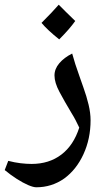

<svg xmlns="http://www.w3.org/2000/svg" viewBox="-49 -596 449 814"><path d="M105 198Q92 198 70 188.5Q48 179 21.5 162Q-5 145 -29 125L-14 86Q13 93 38 96Q63 99 85 99Q159 99 211 59.5Q263 20 287 -55Q280 -70 272 -85.5Q264 -101 254 -117Q224 -167 203 -206.5Q182 -246 182 -276Q182 -304 202.5 -328Q223 -352 257 -369Q262 -350 270.5 -323.5Q279 -297 288.5 -271Q298 -245 305 -224Q318 -188 326.5 -152.5Q335 -117 335 -86Q335 -8 305 57.5Q275 123 223 161Q170 198 105 198ZM202 -429Q153 -468 127 -499Q151 -523 169 -542Q187 -561 200 -576Q213 -563 230.5 -545.5Q248 -528 270 -507Q258 -490 241 -470.5Q224 -451 202 -429Z"/></svg>

Font: Noto Naskh Arabic SemiBold
Style: Regular
Weight: 600
Designer: Monotype Design Team, David Williams, Mohamad Dakak and Nizar Qandah
Foundry: Monotype Imaging Inc.
Version: Version 2.016